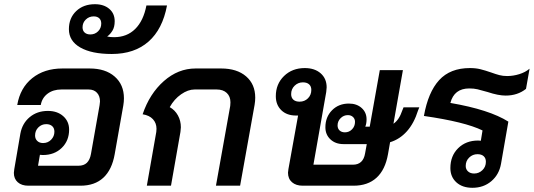

<svg xmlns="http://www.w3.org/2000/svg" viewBox="-20 -884 2541 914"><path d="M570 -416Q570 -400 567 -382L526 -150Q513 -76 472 -38Q431 0 363 0H115Q83 0 64.5 -16.5Q46 -33 46 -61Q46 -67 48 -79L77 -248Q86 -297 121.5 -326.5Q157 -356 208 -356Q253 -356 281 -331Q309 -306 309 -267Q309 -214 274 -180Q239 -146 184 -146Q175 -146 170 -147L161 -95H353Q379 -95 393.5 -109Q408 -123 413 -151L454 -383Q456 -395 456 -401Q456 -427 441.5 -442.5Q427 -458 402 -458H272Q233 -458 206.5 -438Q180 -418 174 -384H62Q76 -466 133.5 -512Q191 -558 277 -558H407Q482 -558 526 -519.5Q570 -481 570 -416ZM147 -239Q147 -223 157.5 -213Q168 -203 185 -203Q208 -203 223.5 -219Q239 -235 239 -257Q239 -274 228.5 -283.5Q218 -293 200 -293Q178 -293 162.5 -277.5Q147 -262 147 -239Z M308 -745Q308 -798 342.5 -831Q377 -864 432 -864Q474 -864 500 -842Q526 -820 526 -783Q526 -755 515 -737.5Q504 -720 491 -711V-710Q504 -707 523 -707Q584 -707 623.5 -746Q663 -785 677 -858H775Q754 -745 687 -686Q620 -627 512 -627Q416 -627 362 -658Q308 -689 308 -745ZM462 -772Q462 -788 452.5 -797Q443 -806 426 -806Q404 -806 388.5 -791Q373 -776 373 -754Q373 -738 383 -729Q393 -720 410 -720Q432 -720 447 -735Q462 -750 462 -772Z M724 -256Q725 -261 725 -271Q725 -298 708 -316.5Q691 -335 659 -340Q692 -438 760 -498Q828 -558 911 -558H1033Q1108 -558 1151.5 -520.5Q1195 -483 1195 -419Q1195 -403 1192 -385L1123 0H1008L1076 -380Q1077 -386 1077 -397Q1077 -425 1059.5 -441.5Q1042 -458 1012 -458H906Q875 -458 842 -435Q809 -412 788 -374Q813 -360 827 -334.5Q841 -309 841 -278Q841 -272 839 -256L794 0H679Z M1976 -373 1970 -358Q1951 -297 1917 -259Q1883 -221 1837 -207L1827 -150Q1814 -76 1772.5 -38Q1731 0 1663 0H1421Q1389 0 1370 -16.5Q1351 -33 1351 -62Q1351 -67 1353 -79L1399 -334H1389Q1345 -334 1319 -359.5Q1293 -385 1293 -426Q1293 -484 1332 -522Q1371 -560 1431 -560Q1478 -560 1506.5 -535Q1535 -510 1535 -468Q1535 -462 1533 -446L1472 -100H1660Q1709 -100 1718 -154L1726 -198H1615Q1577 -198 1553 -220.5Q1529 -243 1529 -278Q1529 -327 1560.5 -359Q1592 -391 1641 -391Q1678 -391 1701.5 -370Q1725 -349 1725 -316Q1725 -296 1719 -281H1740L1788 -550H1898L1853 -295Q1880 -313 1895 -358L1901 -373ZM1462 -456Q1462 -473 1451.5 -482.5Q1441 -492 1422 -492Q1399 -492 1382.5 -476Q1366 -460 1366 -436Q1366 -419 1376.5 -409.5Q1387 -400 1406 -400Q1430 -400 1446 -416Q1462 -432 1462 -456ZM1670 -304Q1670 -318 1660.5 -327Q1651 -336 1636 -336Q1616 -336 1601.5 -321.5Q1587 -307 1587 -287Q1587 -272 1596.5 -263Q1606 -254 1622 -254Q1642 -254 1656 -268.5Q1670 -283 1670 -304Z M2124 -394Q2310 -362 2400 -305L2365 -104Q2356 -53 2319 -21.5Q2282 10 2229 10Q2181 10 2152.5 -16Q2124 -42 2124 -84Q2124 -142 2161 -178.5Q2198 -215 2256 -215Q2265 -215 2269 -214L2277 -263Q2193 -304 1998 -332Q2018 -445 2070.5 -502.5Q2123 -560 2217 -560Q2245 -560 2267 -554.5Q2289 -549 2318 -539Q2340 -531 2357 -526.5Q2374 -522 2394 -522Q2423 -522 2452 -531Q2481 -540 2501 -557L2484 -461Q2444 -429 2387 -429Q2352 -429 2301 -446Q2270 -455 2253 -459Q2236 -463 2214 -463Q2142 -463 2124 -394ZM2293 -114Q2293 -131 2282.5 -140.5Q2272 -150 2253 -150Q2230 -150 2213.5 -134Q2197 -118 2197 -94Q2197 -78 2208 -68Q2219 -58 2237 -58Q2260 -58 2276.5 -74Q2293 -90 2293 -114Z"/></svg>

Font: Bai Jamjuree SemiBold
Style: Italic
Weight: 600
Italic angle: -10°
Version: Version 1.000; ttfautohint (v1.6)